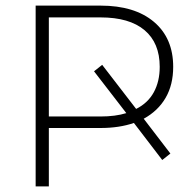

<svg xmlns="http://www.w3.org/2000/svg" viewBox="-20 -664 698 684"><path d="M492 -241 587 -117 558 -94 457 -226Q405 -208 338 -208H154V0H107V-644H338Q460 -644 528.5 -586Q597 -528 597 -426Q597 -362 570 -315.5Q543 -269 492 -241ZM430 -261 315 -410 344 -433 465 -276Q507 -297 528 -335.5Q549 -374 549 -426Q549 -511 495 -556.5Q441 -602 338 -602H154V-249H338Q391 -249 430 -261Z"/></svg>

Font: Montserrat Ace
Style: Light
Weight: 300
Designer: Julieta Ulanovsky
Foundry: Julieta Ulanovsky
Version: Version 1